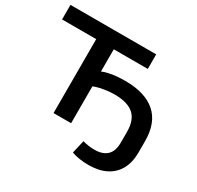

<svg xmlns="http://www.w3.org/2000/svg" viewBox="-185 -920 1360 1325"><g transform="rotate(30 495.5 -257.5)"><path d="M672 190Q634 190 598.5 184.5Q563 179 537 169L561 65Q583 71 607 74.5Q631 78 656 78Q720 78 754.5 45.5Q789 13 789 -55V-141Q789 -235 739.5 -278.5Q690 -322 587 -322Q558 -322 529.5 -318.5Q501 -315 474.5 -309Q448 -303 425 -294V0H285V-589H13V-705H696V-589H425V-412Q445 -421 474 -427.5Q503 -434 536.5 -437Q570 -440 604 -440Q762 -440 845.5 -367Q929 -294 929 -147V-58Q929 22 898 77.5Q867 133 809.5 161.5Q752 190 672 190Z"/></g></svg>

Font: Nunito Sans 10pt SemiExpanded
Style: Bold
Weight: 700
Width: 6
Designer: Vernon Adams
Foundry: Vernon Adams
Version: Version 3.101;gftools[0.9.27]